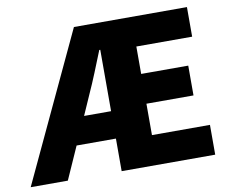

<svg xmlns="http://www.w3.org/2000/svg" viewBox="-99 -848 1150 952"><g transform="rotate(-10 475.5 -372.5)"><path d="M-19 0H168L241 -164H439V0H910V-150H618V-308H855V-458H618V-596H899V-745H330ZM348 -404C377 -467 405 -539 434 -611H439V-302H303Z"/></g></svg>

Font: Noto Sans JP Black
Style: Regular
Weight: 900
Designer: Ryoko NISHIZUKA  (kana, bopomofo & ideographs); Paul D. Hunt (Latin, Greek & Cyrillic); Sandoll Communications , Soo-you
Foundry: Adobe
Version: Version 2.002;hotconv 1.0.116;makeotfexe 2.5.65601